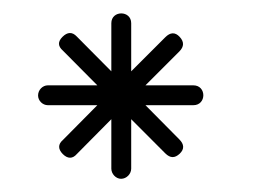

<svg xmlns="http://www.w3.org/2000/svg" viewBox="-20 -879 409 288"><path d="M51.8 -751C43.9 -751 37.1 -744.1 37.1 -735.8C37.1 -728 43.9 -721.2 51.8 -721.2H126L74.2 -668.9C66.9 -662.6 66.9 -655.3 74.2 -647.9C81.5 -640.6 88.9 -640.6 95.2 -647.9L147 -700.2V-626C147 -618.2 153.8 -610.8 161.6 -610.8C169.9 -610.8 176.8 -618.2 176.8 -626V-700.2L228 -648.9C235.4 -641.6 242.2 -641.6 249.5 -648.4C256.8 -655.3 256.3 -662.6 249 -669.9L198.2 -721.2H270C290 -721.2 290 -751 270 -751H198.2L249 -801.8C256.3 -809.1 256.3 -816.4 249.5 -823.7C242.7 -831.1 235.4 -830.6 228 -823.2L176.8 -772V-844.2C176.8 -863.8 147 -863.8 147 -844.2V-772L95.2 -824.2C88.4 -831.5 81.1 -831.1 73.7 -823.7C66.4 -816.4 66.9 -809.6 74.2 -803.2L126 -751H51.8Z"/></svg>

Font: Nemoy
Style: Light
Weight: 300
Designer: BSozoo
Foundry: BSozoo
Version: Version 001.000